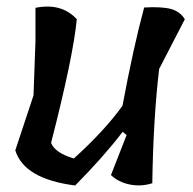

<svg xmlns="http://www.w3.org/2000/svg" viewBox="-20 -570 592 590"><path d="M83 -277 89 -444V-546Q169 -562 216 -511Q205 -396 137 -131Q149 -100 207 -83Q303 -170 357 -246V-248Q390 -425 423 -547Q477 -550 505 -542.5Q533 -535 548 -511L469 -358Q451 -205 448 -7Q414 4 379 -3Q344 -10 321 -32L369 -155L357 -165Q299 -89 211 0Q54 -20 27 -108Z"/></svg>

Font: Tillana Medium
Style: Regular
Weight: 500
Designer: Lipi Raval (Devanagari, Latin), Jonny Pinhorn (Latin)
Foundry: Indian Type Foundry
Version: Version 2.003;PS 1.0;hotconv 1.0.79;makeotf.lib2.5.61930; tt